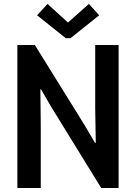

<svg xmlns="http://www.w3.org/2000/svg" viewBox="-20 -946 684 966"><path d="M67.4 0V-719.7H155.3L407.7 -313L458 -227.1H461.9L459 -400.9V-719.7H576.7V0H489.3L236.8 -409.7L186.5 -496.6H183.1L185.1 -318.8V0ZM219.2 -926.3 320.8 -833.5H323.2L427.2 -926.3L479 -869.1L335 -753.9H311L166.5 -869.1Z"/></svg>

Font: Reddit Sans Condensed SemiBold
Style: Regular
Weight: 600
Designer: Stephen Hutchings
Foundry: Reddit
Version: Version 1.014